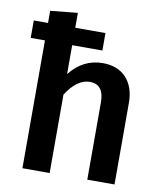

<svg xmlns="http://www.w3.org/2000/svg" viewBox="-84 -821 751 889"><g transform="rotate(10 291.5 -376.5)"><path d="M365 -544Q435 -544 475 -501Q515 -458 515 -383V0H387V-363Q387 -448 321 -448Q261 -448 210 -369V0H82V-601H15V-683H82V-740L210 -753V-683H352V-601H210V-465Q272 -544 365 -544Z"/></g></svg>

Font: FiraGO Medium
Style: Regular
Weight: 500
Designer: bBox Type
Foundry: bBox Type GmbH
Version: Version 1.001;PS 001.001;hotconv 1.0.88;makeotf.lib2.5.64775